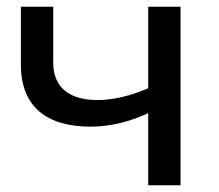

<svg xmlns="http://www.w3.org/2000/svg" viewBox="-20 -550 649 570"><path d="M420 0H516V-530H420V-288C369 -266 317 -253 269 -253C188 -253 138 -289 138 -364V-530H42V-358C42 -232 120 -174 249 -174C308 -174 366 -189 420 -214Z"/></svg>

Font: Chess Sans Medium
Style: Regular
Weight: 500
Designer: Wolf Bōese
Foundry: Wolf Bōese
Version: Version 7.223;Glyphs 3.3 (3306)